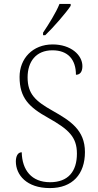

<svg xmlns="http://www.w3.org/2000/svg" viewBox="-20 -951 502 981"><path d="M200 -784V-771H211C253 -811 318 -886 341 -921V-931H284C266 -886 230 -829 200 -784ZM235 10C351 10 414 -62 414 -174C414 -287 339 -334 249 -385C162 -434 121 -470 121 -556C121 -635 163 -694 248 -694C327 -694 368 -647 368 -569C388 -569 401 -583 401 -613C401 -670 342 -724 249 -724C147 -724 80 -652 80 -558C80 -450 129 -403 226 -349C331 -290 373 -251 373 -166C373 -75 328 -20 236 -20C141 -20 93 -82 91 -173C70 -173 61 -151 61 -126C61 -58 115 10 235 10Z"/></svg>

Font: Noto Serif Sinhala SemiCondensed ExtraLight
Style: Regular
Weight: 200
Width: 4
Designer: Jelle Bosma - Monotype Design Team
Foundry: Monotype Imaging Inc.
Version: Version 2.007